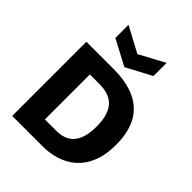

<svg xmlns="http://www.w3.org/2000/svg" viewBox="-251 -1065 1208 1208"><g transform="rotate(45 352.5 -461.5)"><path d="M144 0V-130H335Q387 -130 422 -152Q457 -174 474.5 -218Q492 -262 492 -328Q492 -381 481 -419Q470 -457 448.5 -481.5Q427 -506 393.5 -518Q360 -530 315 -530H144V-660H309Q432 -660 510 -621Q588 -582 624 -509.5Q660 -437 660 -336Q660 -258 641.5 -201Q623 -144 591 -105.5Q559 -67 517.5 -43.5Q476 -20 430.5 -10Q385 0 340 0ZM69 0V-660H230V0ZM181 -923 351 -832 520 -923V-806L351 -716L181 -806Z"/></g></svg>

Font: Bricolage Grotesque 96pt ExtraBold ExtraBold
Style: Regular
Weight: 800
Version: Version 1.001;gftools[0.9.33.dev8+g029e19f]